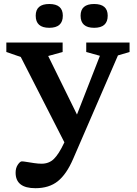

<svg xmlns="http://www.w3.org/2000/svg" viewBox="-20 -732 704 984"><path d="M161.5 232.5Q60 232.5 60 153Q60 128.5 71.5 111.8Q83 95 92 95Q99.5 95 117.2 98Q135 101 155.8 104Q176.5 107 193 107Q231.5 107 256.5 82.2Q281.5 57.5 307.5 2.5L310 -2.5L86.5 -440L12.5 -465.5V-514H301V-465.5L227 -445L374.5 -145L492 -446L422 -465.5V-514H644V-465.5L584.5 -448L355 82Q321 161 276.2 196.8Q231.5 232.5 161.5 232.5ZM232.5 -589.5Q163 -589.5 163 -651.5Q163 -711.5 232.5 -711.5Q302 -711.5 302 -651.5Q302 -589.5 232.5 -589.5ZM462.5 -589.5Q393 -589.5 393 -651.5Q393 -711.5 462.5 -711.5Q532 -711.5 532 -651.5Q532 -589.5 462.5 -589.5Z"/></svg>

Font: Newsreader Caption Medium
Style: Regular
Weight: 500
Designer: Hugues Gentile
Foundry: Production Type
Version: Version 1.001